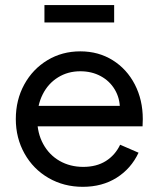

<svg xmlns="http://www.w3.org/2000/svg" viewBox="-20 -719 622 753"><path d="M42 -252Q42 -327.1 75.2 -387.7Q108.4 -448.2 166 -482.9Q223.6 -517.6 294.9 -517.6Q366.2 -517.6 421.9 -482.9Q477.5 -448.2 508.8 -387.7Q540 -327.1 540 -252Q540 -242.2 539.1 -223.6H108.4V-303.7H458L450.2 -293Q450.2 -334 430.2 -367.7Q410.2 -401.4 375 -420.4Q339.8 -439.5 294.9 -439.5Q246.1 -439.5 207.5 -415.5Q168.9 -391.6 147.5 -349.1Q126 -306.6 126 -252Q126 -197.3 149.4 -154.3Q172.9 -111.3 213.9 -87.9Q254.9 -64.5 306.6 -64.5Q358.4 -64.5 395 -87.4Q431.6 -110.4 451.2 -151.4L523.4 -120.1Q494.1 -57.6 437.5 -22Q380.9 13.7 304.7 13.7Q230.5 13.7 170.4 -21Q110.4 -55.7 76.2 -116.7Q42 -177.7 42 -252ZM427.7 -630.9H154.3V-699.2H427.7Z"/></svg>

Font: Wanted Sans Variable
Style: Regular
Weight: 400
Designer: Original Design by Kil Hyung-jin and Kang Hanbin, Wanted Lab, Inc; Hangeul from Source Han Sans by Jang Soo-young and Ka
Foundry: Wanted Lab, Inc.
Version: Version 1.003;Glyphs 3.2 (3227)